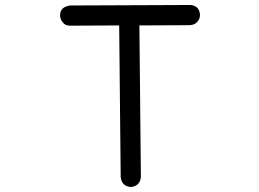

<svg xmlns="http://www.w3.org/2000/svg" viewBox="-20 -751 1040 770"><path d="M505 -1C530 -4 543 -17 545 -42L539 -649L742 -650C754 -651 764 -655 771 -663C778 -671 782 -680 782 -691C782 -702 778 -712 771 -720C763 -727 753 -731 742 -731L261 -729C234 -725 221 -712 221 -690C221 -679 225 -669 232 -661C239 -652 248 -648 261 -648L458 -649L464 -41C467 -16 480 -3 505 -1Z"/></svg>

Font: linja lipamanka normal
Style: Regular
Weight: 400
Version: Version 1.000;February 20, 2023;FontCreator 14.0.0.2901 64-b